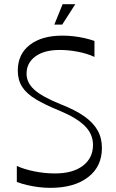

<svg xmlns="http://www.w3.org/2000/svg" viewBox="-20 -886 555 921"><path d="M60.7 -13V-90Q95.3 -74 144.9 -64Q194.4 -54 243.9 -54Q329.1 -54 377.6 -90.9Q426.1 -127.9 426.1 -191Q426.1 -242.7 387.1 -281.7Q348 -320.7 265 -355.3Q195.9 -383.3 151.3 -410.2Q106.7 -437.1 86 -469.9Q65.3 -502.7 65.3 -547.3Q65.3 -626.1 122.9 -670.6Q180.4 -715.1 279 -715.1Q305.9 -715.1 333.2 -712Q360.6 -708.9 386.1 -703Q411.7 -697.1 433.1 -689.6V-613Q397 -629.6 352.7 -638Q308.4 -646.4 266.6 -646.4Q192.3 -646.4 149.9 -615.4Q107.4 -584.4 107.4 -532.3Q107.4 -489.7 144.4 -455.9Q181.4 -422.1 272.4 -385.3Q340.3 -358.9 383.5 -328.6Q426.7 -298.3 447.8 -261.3Q468.9 -224.3 468.9 -176.1Q468.9 -86.9 402.3 -35.9Q335.7 15.1 221.7 15.1Q194.1 15.1 165.4 11.6Q136.7 8 109.9 1.6Q83 -4.7 60.7 -13ZM240.6 -768 280.4 -866H341.3L278.4 -768Z"/></svg>

Font: Ojuju ExtraLight
Style: Regular
Weight: 200
Designer: Chisaokwu Joboson, Mirko Velimirovic
Foundry: Udi Foundry
Version: Version 1.000